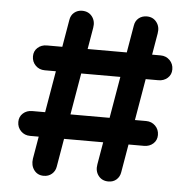

<svg xmlns="http://www.w3.org/2000/svg" viewBox="-51 -751 795 801"><g transform="rotate(5 346.5 -350.0)"><path d="M161 0Q135 0 120.5 -19.5Q106 -39 110 -67L211 -657Q214 -677 228 -688.5Q242 -700 261 -700Q288 -700 303 -680.5Q318 -661 313 -633L212 -43Q209 -24 195 -12Q181 0 161 0ZM127 -439Q104 -439 88.5 -454.5Q73 -470 73 -493Q73 -515 88.5 -529Q104 -543 127 -543H603Q626 -543 641.5 -527.5Q657 -512 657 -489Q657 -467 641.5 -453Q626 -439 603 -439ZM432 0Q405 0 390 -19.5Q375 -39 380 -67L481 -657Q484 -677 498 -688.5Q512 -700 532 -700Q558 -700 573 -680.5Q588 -661 583 -633L482 -43Q479 -24 465.5 -12Q452 0 432 0ZM90 -161Q67 -161 51.5 -176.5Q36 -192 36 -215Q36 -237 51.5 -251Q67 -265 90 -265H567Q590 -265 605.5 -249.5Q621 -234 621 -211Q621 -189 605.5 -175Q590 -161 567 -161Z"/></g></svg>

Font: Quicksand Light
Style: Bold
Weight: 700
Version: Version 3.004